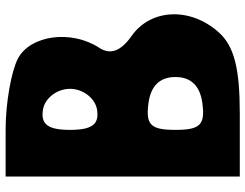

<svg xmlns="http://www.w3.org/2000/svg" viewBox="-115 -808 873 683"><g transform="rotate(-90 321.5 -466.5)"><path d="M35 -50H258C420 -50 499 -70 548 -125C638 -225 633 -366 535 -435C481 -473 467 -510 493 -550C558 -650 538 -795 455 -839C410 -863 295 -883 203 -883H35ZM347 -654C347 -608 314 -565 274 -558C221 -549 201 -575 201 -654C201 -733 221 -759 274 -750C314 -743 347 -700 347 -654ZM389 -279C389 -223 357 -191 295 -183C219 -173 201 -191 201 -279C201 -367 219 -385 295 -375C357 -367 389 -335 389 -279Z"/></g></svg>

Font: Hussar Skorodowane
Style: Bold
Weight: 700
Foundry: Cannot Into Space Fonts
Version: Version 0.892